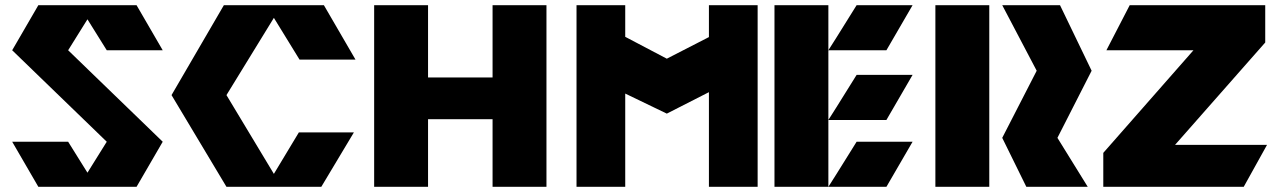

<svg xmlns="http://www.w3.org/2000/svg" viewBox="-20 -721 4933 741"><path d="M317.5 -54.5 243 -174H27L128 0H283H284H291H344H351H352H507L608 -174L243 -527L317.5 -646.5L392 -527H608L507 -701H352H351H344H291H284H283H128L27 -527L392 -174Z M1136 -491 1037 -652.1 854 -354 1037 -49.9 1133.4 -210H1345.8L1220 0H1067H1007H854L642 -354L844 -701H1007H1067H1230L1352 -491Z M2089 0V-701H1881V-422H1632V-701H1424V0H1632V-261H1881V0Z M2393 0V-359.9L2553.5 -282.5L2716 -365.3V0H2904V-701H2716V-577.9L2553.5 -494.5L2393 -578.9V-701H2205V0Z M3286 -174 3208 -48.9 3177 0H3178H3238H3401L3502 -174ZM3286 -701 3208 -575.9 3177 -527H3178H3238H3401L3502 -701ZM3286 -432 3208 -306.9 3177 -258H3178H3238H3401L3502 -432ZM3177 0H2969V-701H3177V-527V-258Z M3981 -448 3848 -189 3941 0H4178L4061 -189L4193 -448L4071 -701H3848ZM3798 0V-701H3590V0Z M4863 -557V-701H4340L4250 -527H4586L4238 -131V0H4780L4870 -162H4515Z"/></svg>

Font: Radio Edit
Style: P3
Weight: 800
Version: Version 3.001;PS 003.001;hotconv 1.0.70;makeotf.lib2.5.58329